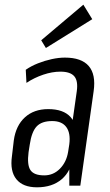

<svg xmlns="http://www.w3.org/2000/svg" viewBox="-20 -793 468 820"><path d="M276 -178 308 -404Q314 -448 297 -467.5Q280 -487 238 -487Q203 -487 164.5 -474Q126 -461 93 -439L90 -495Q113 -511 142 -522.5Q171 -534 201 -540.5Q231 -547 257 -547Q328 -547 359 -511Q390 -475 380 -404L323 0H276ZM138 7Q78 7 50 -27.5Q22 -62 31 -126L39 -194Q48 -257 86.5 -292Q125 -327 186 -327Q251 -327 281.5 -293Q312 -259 303 -195L293 -127Q284 -62 243.5 -27.5Q203 7 138 7ZM169 -44Q208 -44 236 -72.5Q264 -101 271 -145L276 -177Q282 -225 263 -250.5Q244 -276 203 -276Q158 -276 136.5 -253Q115 -230 107 -175L102 -143Q95 -89 110 -66.5Q125 -44 169 -44ZM374 -711 176 -588 156 -621 336 -773Z"/></svg>

Font: Pathway Extreme Condensed Light
Style: Italic
Weight: 300
Width: 3
Italic angle: -8°
Version: Version 1.001;gftools[0.9.26]